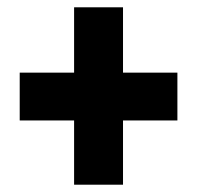

<svg xmlns="http://www.w3.org/2000/svg" viewBox="-20 -617 540 526"><path d="M317 -418V-597H183V-418H34V-287H183V-111H317V-287H466V-418Z"/></svg>

Font: Noto Sans Gujarati ExtraCondensed Black
Style: Regular
Weight: 900
Width: 2
Designer: Jelle Bosma - Monotype Design Team, Universal Thirst
Foundry: Monotype Imaging Inc.
Version: Version 2.106